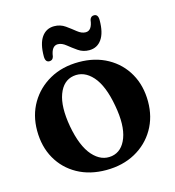

<svg xmlns="http://www.w3.org/2000/svg" viewBox="-100 -731 751 826"><g transform="rotate(-15 275.5 -317.5)"><path d="M278 -468.5Q350 -468.5 405.2 -437.8Q460.5 -407 491.2 -352.8Q522 -298.5 522 -227.5Q522 -159 490.5 -105Q459 -51 402.8 -20Q346.5 11 272.5 11Q200 11 145 -19.5Q90 -50 59.2 -104.2Q28.5 -158.5 28.5 -229.5Q28.5 -298 60.2 -352Q92 -406 148 -437.2Q204 -468.5 278 -468.5ZM311.5 -41Q357.5 -49 377.5 -102.5Q397.5 -156 381 -246Q364.5 -339 326.5 -381.8Q288.5 -424.5 240 -416.5Q193.5 -408.5 173.8 -355.2Q154 -302 170 -211.5Q187 -119 225.2 -76Q263.5 -33 311.5 -41ZM335.5 -506Q308 -506 286.5 -521Q265 -536 246.5 -551Q228 -566 210.5 -566Q182.5 -566 176.5 -520.5Q172.5 -504.5 157.5 -504.5Q139 -504.5 139 -531Q139 -587 159.2 -616Q179.5 -645 215 -645Q242.5 -645 264 -629.8Q285.5 -614.5 304 -599.5Q322.5 -584.5 340.5 -584.5Q368.5 -584.5 374 -630.5Q378.5 -646 393 -646Q411.5 -646 411.5 -620Q411.5 -563.5 391.2 -534.8Q371 -506 335.5 -506Z"/></g></svg>

Font: Fraunces 72pt S050 SemiBold
Style: Regular
Weight: 600
Version: Version 1.000; ttfautohint (v1.8.3)